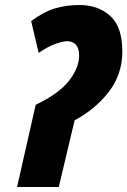

<svg xmlns="http://www.w3.org/2000/svg" viewBox="-20 -744 507 764"><path d="M47.9 0 122.1 -327.1Q215.3 -371.6 255.1 -423.3Q294.9 -475.1 294.9 -522.9Q294.9 -551.8 282.2 -565.9Q269.5 -580.1 248 -580.1Q231 -580.1 200.4 -569.3Q169.9 -558.6 133.8 -533.2L104 -660.2Q154.8 -697.8 200 -710.9Q245.1 -724.1 295.9 -724.1Q371.1 -724.1 418.9 -680.4Q466.8 -636.7 466.8 -539.1Q466.8 -449.7 414.3 -380.4Q361.8 -311 276.9 -265.1L213.9 0Z"/></svg>

Font: Open Sans Condensed ExtraBold
Style: Italic
Weight: 800
Width: 3
Italic angle: -12°
Designer: Monotype Design Team
Foundry: Monotype Imaging Inc.
Version: Version 3.003; ttfautohint (v1.8.4)